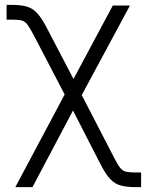

<svg xmlns="http://www.w3.org/2000/svg" viewBox="-20 -558 595 782"><path d="M42.5 204.1 262.2 -208.5H293.5L444.3 83.5Q459 112.3 469.2 125.2Q479.5 138.2 493.7 141.4Q507.8 144.5 533.7 144.5H554.7V204.1H533.7Q496.1 204.1 471.7 197.5Q447.3 190.9 428.7 171.1Q410.2 151.4 389.6 111.3L277.3 -107.9L112.3 204.1ZM258.3 -144.5 117.7 -414.1Q101.6 -444.8 91.6 -458Q81.5 -471.2 68.1 -474.6Q54.7 -478 27.8 -478H6.8V-538.1H27.8Q65.9 -538.1 89.8 -531Q113.8 -523.9 132.3 -503.4Q150.9 -482.9 171.9 -441.9L279.3 -236.3L439.5 -535.6H509.3L298.8 -144.5Z"/></svg>

Font: Inter 20pt Light
Style: Regular
Weight: 300
Version: Version 4.001;git-66647c0bb